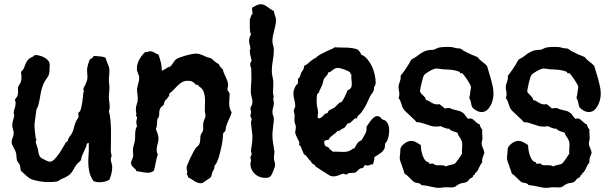

<svg xmlns="http://www.w3.org/2000/svg" viewBox="-20 -820 2934 924"><path d="M520 -15.1Q520 0.5 516.1 15.6Q512.2 30.8 506.8 44.9Q495.6 51.3 483.2 54.2Q470.7 57.1 458 57.1Q443.8 57.1 430.2 51.8Q415 29.8 409.9 7.3Q404.8 -15.1 404.8 -41Q404.8 -59.6 406.5 -78.9Q408.2 -98.1 407.2 -117.2V-131.8Q402.8 -132.3 400.6 -130.4Q398.4 -128.4 397.2 -125.5Q396 -122.6 395.5 -119.1Q395 -115.7 394 -112.8Q389.6 -102.5 384.5 -92Q379.4 -81.5 375 -70.8Q372.6 -65.4 371.8 -59.3Q371.1 -53.2 368.2 -47.9Q365.7 -43.9 360.8 -40Q356 -36.1 352.1 -32.2Q346.2 -25.9 341.6 -18.3Q336.9 -10.7 333 -2.9Q327.1 7.3 321.3 13.9Q315.4 20.5 308.6 25.1Q301.8 29.8 293.7 33.7Q285.6 37.6 274.9 42Q270.5 43.5 266.6 46.9Q262.7 50.3 258.8 51.8Q247.1 55.2 231.7 55.7Q216.3 56.2 204.1 56.2Q197.8 56.2 187.5 54.9Q177.2 53.7 166.3 51.8Q155.3 49.8 145.5 47.1Q135.7 44.4 129.9 42Q124 39.6 117.7 34.7Q111.3 29.8 105 24.2Q98.6 18.6 92.8 12.9Q86.9 7.3 81.1 2.9Q78.6 -3.9 78.1 -11.2Q77.6 -18.6 75.2 -25.9Q72.8 -32.2 68.6 -37.1Q64.5 -42 62 -47.9Q59.1 -58.6 59.1 -69.3Q59.1 -80.1 55.2 -89.8Q53.2 -95.7 50 -101.6Q46.9 -107.4 43.7 -113Q40.5 -118.7 38.3 -124.5Q36.1 -130.4 36.1 -136.2Q36.1 -147.5 41 -157.7Q45.9 -168 45.9 -179.2Q45.9 -189 42.5 -197.5Q39.1 -206.1 39.1 -215.8Q39.1 -229.5 43.2 -241.9Q47.4 -254.4 48.8 -268.1Q47.4 -269 46.6 -270.8Q45.9 -272.5 45.9 -273.9Q45.9 -286.1 50.5 -298.3Q55.2 -310.5 55.2 -323.2Q55.2 -332 51.8 -338.9Q53.7 -345.2 58.6 -350.1Q63.5 -355 64.9 -360.8Q67.9 -371.6 66.7 -382.1Q65.4 -392.6 67.9 -402.8Q70.3 -409.7 75 -415.5Q79.6 -421.4 81.1 -429.2Q84 -440.4 83.3 -451.7Q82.5 -462.9 81.1 -474.1Q91.8 -483.9 95.7 -493.9Q99.6 -503.9 103.3 -513.4Q106.9 -522.9 114.3 -531.7Q121.6 -540.5 139.2 -547.9Q142.1 -549.3 144 -552.2Q146 -555.2 149.9 -555.2Q159.7 -555.2 171.6 -552Q183.6 -548.8 194.3 -542.7Q205.1 -536.6 212.2 -527.8Q219.2 -519 219.2 -507.8Q219.2 -490.2 218.3 -479.5Q217.3 -468.8 215.3 -461.9Q213.4 -455.1 210.4 -450.7Q207.5 -446.3 204.1 -441.7Q200.7 -437 196.5 -430.4Q192.4 -423.8 188 -413.1Q178.7 -390.1 174.8 -364.7Q170.9 -339.4 165 -315.9Q163.6 -309.1 160.2 -303Q156.7 -296.9 154.8 -290L146 -222.2Q146 -206.5 147.7 -188.5Q149.4 -170.4 151.9 -154.8Q152.8 -151.9 153.8 -150.4Q154.8 -148.9 154.8 -145Q154.8 -143.6 153.3 -142.6Q151.9 -141.6 151.9 -139.2Q151.9 -136.7 153.1 -131.8Q154.3 -127 156.2 -121.6Q158.2 -116.2 159.7 -111.1Q161.1 -106 162.1 -103Q164.1 -93.3 165.3 -85.7Q166.5 -78.1 168.9 -72.3Q171.4 -66.4 177 -61.3Q182.6 -56.2 193.8 -51.8Q200.2 -48.8 206.8 -45.4Q213.4 -42 220.2 -42Q230.5 -42 241.2 -52.7Q252 -63.5 262 -77.6Q272 -91.8 280.3 -106.4Q288.6 -121.1 293.9 -128.9Q294.4 -132.3 296.9 -134.3Q299.3 -136.2 301.8 -137.9Q304.2 -139.6 305.9 -141.8Q307.6 -144 307.1 -147.9Q311.5 -158.7 318.6 -167.5Q325.7 -176.3 330.1 -187Q333.5 -195.8 335.4 -204.1Q337.4 -212.4 339.8 -220.2Q342.3 -228 345.7 -235.6Q349.1 -243.2 355 -251Q358.9 -256.3 357.9 -262Q356.9 -267.6 356.9 -272Q356.9 -275.9 358.9 -279.8L365.2 -284.2Q368.7 -292 371.3 -303.7Q374 -315.4 376 -328.1Q377.9 -340.8 378.9 -353Q379.9 -365.2 380.9 -374Q381.8 -377 383.3 -378.9Q384.8 -380.9 383.8 -383.8Q380.9 -385.3 380.9 -390.1Q380.9 -393.6 384 -399.4Q387.2 -405.3 390.9 -413.1Q394.5 -420.9 397.7 -429.9Q400.9 -439 400.9 -449.2Q400.9 -458 399.9 -467Q398.9 -476.1 398.9 -484.9Q398.9 -489.3 400.4 -496.3Q401.9 -503.4 404.1 -511Q406.2 -518.6 408.7 -525.4Q411.1 -532.2 413.1 -535.2Q420.4 -538.1 423.3 -540.5Q426.3 -543 427.7 -544.9Q429.2 -546.9 429.9 -548.3Q430.7 -549.8 433.1 -550.8Q445.8 -549.3 460.9 -548.6Q476.1 -547.9 487.8 -542Q492.7 -525.4 499.8 -509.8Q506.8 -494.1 506.8 -476.1Q506.8 -466.3 505.4 -456.1Q503.9 -445.8 503.9 -435.1Q503.9 -425.3 505.4 -416Q506.8 -406.7 506.8 -397Q506.8 -385.7 505.4 -375.2Q503.9 -364.7 503.9 -354Q503.9 -341.8 505.9 -329.8Q507.8 -317.9 507.8 -306.2Q507.8 -300.8 507.1 -295.2Q506.3 -289.6 503.9 -284.2Q509.8 -265.1 511.7 -241Q513.7 -216.8 514.2 -191.2Q514.6 -165.5 513.9 -140.6Q513.2 -115.7 513.2 -95.2Q513.2 -88.4 515.1 -81.3Q517.1 -74.2 517.1 -67.9Q515.6 -64.9 514.4 -61.5Q513.2 -58.1 513.2 -55.2Q513.2 -45.4 516.6 -35.4Q520 -25.4 520 -15.1Z M1094.7 -279.8Q1092.3 -269 1087.6 -258.8Q1083 -248.5 1078.4 -238.3Q1073.7 -228 1070.1 -217.5Q1066.4 -207 1065.9 -195.8Q1064.9 -189.5 1063 -187.7Q1061 -186 1058.6 -184.1Q1056.2 -182.1 1054.4 -178.2Q1052.7 -174.3 1052.7 -164.1Q1052.7 -157.7 1051.3 -146Q1049.8 -134.3 1046.9 -119.9Q1043.9 -105.5 1040.3 -90.1Q1036.6 -74.7 1032.2 -61.3Q1027.8 -47.9 1023.2 -38.1Q1018.6 -28.3 1013.7 -24.9Q1012.2 -21 1012 -16.8Q1011.7 -12.7 1010.7 -8.8Q1009.8 -4.9 1007.6 -2Q1005.4 1 1003.9 3.9Q999.5 16.6 998.3 22.2Q997.1 27.8 995.4 31Q993.7 34.2 988.8 37.6Q983.9 41 971.7 48.8Q967.3 52.7 960 57.4Q952.6 62 946.8 62Q938 62 930.2 58.8Q922.4 55.7 915 51Q907.7 46.4 900.1 41.5Q892.6 36.6 884.8 33.2V30.8Q884.8 26.9 881.8 22.5Q878.9 18.1 878.9 14.2L881.8 11.2Q880.9 4.9 879.4 -1Q877.9 -6.8 877.9 -13.2Q877.9 -17.6 883.3 -31Q888.7 -44.4 896 -59.6Q903.3 -74.7 910.4 -88.1Q917.5 -101.6 920.9 -106Q925.3 -111.8 931.2 -116.5Q937 -121.1 939.9 -127.9Q943.8 -137.7 943.6 -148.9Q943.4 -160.2 945.8 -169.9Q947.3 -175.3 950.7 -179.4Q954.1 -183.6 956.1 -189Q959 -199.7 957.8 -210.4Q956.5 -221.2 959 -231Q960.4 -238.8 964.6 -247.1Q968.8 -255.4 968.8 -263.2Q968.8 -270 967.3 -276.1Q965.8 -282.2 965.8 -289.1Q965.8 -301.3 966.3 -312.5Q966.8 -323.7 966.8 -335Q966.8 -356.9 961.2 -375.2Q955.6 -393.6 937 -404.8L932.6 -412.1Q931.2 -413.1 929.7 -412.1Q928.2 -411.1 925.8 -411.1Q922.9 -411.1 920.7 -414.3Q918.5 -417.5 914.3 -421.1Q910.2 -424.8 903.1 -428Q896 -431.2 883.8 -431.2Q867.7 -431.2 856.2 -424.6Q844.7 -418 835 -408.4Q825.2 -398.9 815.9 -388.4Q806.6 -377.9 794.9 -370.1Q795.4 -362.8 793 -357.9Q790.5 -353 786.9 -348.9Q783.2 -344.7 779.1 -340.6Q774.9 -336.4 772 -331.1Q770.5 -328.1 770.5 -324.5Q770.5 -320.8 769 -317.9Q765.1 -312 759 -307.9Q752.9 -303.7 750 -295.9Q746.6 -288.6 746.6 -280Q746.6 -271.5 745.6 -264.2Q745.6 -260.3 744.4 -257.8Q743.2 -255.4 741.7 -253.2Q740.2 -251 738.8 -249Q737.3 -247.1 736.8 -244.1Q735.4 -232.9 735.4 -221.7Q735.4 -210.4 730 -199.2Q733.9 -188 738.3 -177Q742.7 -166 742.7 -153.8Q742.7 -139.6 738.3 -126Q733.9 -112.3 733.9 -98.1Q733.9 -85.9 739.7 -77.1Q732.9 -58.1 729.5 -38.3Q726.1 -18.6 720.7 1Q714.8 6.3 707 8.8Q699.2 11.2 691.9 11.2Q677.7 11.2 664.1 8.1Q650.4 4.9 636.7 3.9Q635.3 -2 631.1 -6.1Q627 -10.3 622.3 -14.2Q617.7 -18.1 614.3 -23.2Q610.8 -28.3 610.8 -36.1Q610.8 -43 615 -51.3Q619.1 -59.6 620.6 -66.9Q621.6 -73.7 620.6 -81.1Q619.6 -88.4 619.6 -96.2Q619.6 -109.4 624.3 -123Q628.9 -136.7 629.9 -150.9Q630.4 -158.2 630.4 -166.3Q630.4 -174.3 630.9 -182.4Q631.3 -190.4 633.1 -198.2Q634.8 -206.1 639.6 -211.9Q638.2 -217.3 637 -222.9Q635.7 -228.5 635.7 -233.9Q635.7 -239.3 637.7 -243.9Q639.6 -248.5 639.6 -252.9Q639.6 -257.3 636.7 -260Q633.8 -262.7 633.8 -267.1L636.7 -270Q635.7 -275.9 634.8 -281.5Q633.8 -287.1 633.8 -293Q633.8 -306.6 638.4 -319.1Q643.1 -331.5 643.1 -345.2Q643.1 -356.4 641.4 -366.9Q639.6 -377.4 639.6 -388.2Q639.6 -395.5 641.4 -402.6Q643.1 -409.7 644.8 -416.5Q646.5 -423.3 648.2 -430.4Q649.9 -437.5 649.9 -444.8Q649.9 -450.7 648.2 -456.1Q646.5 -461.4 644.3 -466.8Q642.1 -472.2 640.4 -477.5Q638.7 -482.9 638.7 -488.8Q638.7 -512.2 650.4 -533.2Q662.1 -554.2 678.7 -569.8Q679.7 -569.8 680.7 -569.3Q681.6 -568.8 682.6 -568.8Q688 -568.8 692.1 -571Q696.3 -573.2 700.7 -573.2Q713.4 -573.2 722.9 -567.1Q732.4 -561 742.7 -557.1Q749.5 -538.6 754.2 -519.5Q758.8 -500.5 758.8 -480Q764.2 -481.4 768.8 -484.1Q773.4 -486.8 778.1 -489.7Q782.7 -492.7 787.4 -495.4Q792 -498 797.9 -499Q802.7 -502.4 806.2 -507.1Q809.6 -511.7 812.7 -516.6Q815.9 -521.5 819.1 -526.1Q822.3 -530.8 826.7 -534.2Q832.5 -538.6 845.5 -543.5Q858.4 -548.3 872.8 -552.5Q887.2 -556.6 900.9 -559.3Q914.6 -562 921.9 -562Q930.7 -562 937.7 -560.3Q944.8 -558.6 951.4 -555.9Q958 -553.2 964.6 -550Q971.2 -546.9 979 -543.9Q981.9 -543 984.9 -542.7Q987.8 -542.5 991.7 -541Q997.6 -538.6 1002.2 -534.4Q1006.8 -530.3 1011.7 -525.9Q1016.6 -521.5 1021.7 -517.8Q1026.9 -514.2 1032.7 -512.2Q1035.6 -503.9 1040.8 -497.6Q1045.9 -491.2 1052.7 -485.8Q1054.2 -475.6 1058.3 -466.6Q1062.5 -457.5 1066.7 -448.5Q1070.8 -439.5 1074.2 -430.4Q1077.6 -421.4 1077.6 -411.1Q1077.6 -404.8 1076.2 -400.1Q1074.7 -395.5 1074.7 -390.1Q1074.7 -385.7 1076.4 -383.3Q1078.1 -380.9 1079.8 -378.7Q1081.5 -376.5 1083.3 -373.8Q1085 -371.1 1085 -367.2Q1085 -356 1084 -345.2Q1083 -334.5 1083 -323.2Q1083 -312 1085.4 -300.8Q1087.9 -289.6 1094.7 -279.8Z M1308.1 -724.1Q1308.1 -710.9 1305.4 -698.2Q1302.7 -685.5 1299.6 -673.1Q1296.4 -660.6 1293.7 -648.2Q1291 -635.7 1291 -623Q1291 -611.8 1294.4 -601.6Q1297.9 -591.3 1297.9 -580.1Q1297.9 -554.2 1293 -529.1Q1288.1 -503.9 1288.1 -478Q1288.1 -465.8 1290.8 -454.6Q1293.5 -443.4 1294.9 -432.1Q1295.9 -418 1294.9 -404.1Q1293.9 -390.1 1293.9 -376Q1293.9 -373.5 1294.4 -369.6Q1294.9 -365.7 1295.7 -361.6Q1296.4 -357.4 1297.1 -354.5Q1297.9 -351.6 1297.9 -351.1L1294.9 -348.1Q1294.9 -341.8 1296.4 -335.9Q1297.9 -330.1 1297.9 -324.2Q1297.9 -313 1294.4 -302Q1291 -291 1291 -279.8Q1291 -271.5 1294.4 -263.9Q1297.9 -256.3 1297.9 -248Q1297.9 -242.2 1296.9 -231.9Q1295.9 -221.7 1294.4 -210.4Q1293 -199.2 1292 -189Q1291 -178.7 1291 -172.9Q1291 -158.2 1292 -147.7Q1293 -137.2 1294.4 -129.4Q1295.9 -121.6 1296.9 -116.5Q1297.9 -111.3 1297.9 -106.9Q1297.9 -102.5 1299.3 -98.6Q1300.8 -94.7 1300.8 -90.8Q1300.8 -83.5 1299.3 -75.4Q1297.9 -67.4 1297.9 -60.1Q1297.9 -51.8 1300.8 -43.9Q1303.7 -36.1 1303.7 -27.8Q1303.7 -19.5 1300.8 -12Q1297.9 -4.4 1294.9 2.9Q1291.5 10.3 1289.1 16.4Q1286.6 22.5 1283 26.9Q1279.3 31.2 1273.4 33.7Q1267.6 36.1 1257.8 36.1Q1242.2 36.1 1229 31Q1215.8 25.9 1206.1 16.8Q1196.3 7.8 1190.7 -4.9Q1185.1 -17.6 1185.1 -33.2Q1185.1 -37.1 1186.5 -40Q1188 -43 1188 -46.9Q1188 -50.8 1186.5 -54.4Q1185.1 -58.1 1185.1 -62Q1185.1 -66.4 1188 -69.8Q1190.9 -73.2 1190.9 -78.1Q1190.9 -82 1189.5 -85.4Q1188 -88.9 1188 -91.8Q1188 -99.1 1189 -105.5Q1189.9 -111.8 1191.4 -119.6Q1192.9 -127.4 1193.8 -137.7Q1194.8 -147.9 1194.8 -163.1Q1194.8 -168 1193.8 -177.2Q1192.9 -186.5 1191.4 -196.8Q1189.9 -207 1189 -216.6Q1188 -226.1 1188 -231Q1188 -234.9 1189.5 -238.8Q1190.9 -242.7 1190.9 -247.1Q1190.9 -251.5 1188 -254.4Q1185.1 -257.3 1185.1 -261.2Q1185.1 -266.6 1186.5 -271Q1188 -275.4 1188 -279.8Q1188 -285.2 1186.5 -289.8Q1185.1 -294.4 1185.1 -298.8Q1185.1 -302.7 1189.9 -310.5Q1194.8 -318.4 1194.8 -329.1Q1194.8 -341.8 1190.9 -354Q1187 -366.2 1187 -379.9Q1187 -395.5 1188.5 -411.9Q1189.9 -428.2 1189.9 -443.8Q1189.9 -455.1 1189.5 -466.6Q1189 -478 1189 -490.2Q1189 -494.6 1186.3 -498Q1183.6 -501.5 1185.1 -505.9Q1184.1 -507.8 1184.1 -512.2Q1184.1 -516.6 1186.8 -520.5Q1189.5 -524.4 1190.9 -528.8Q1188.5 -538.6 1185.3 -552Q1182.1 -565.4 1182.1 -576.2Q1182.1 -578.6 1183.6 -580.8Q1185.1 -583 1185.1 -586.9Q1185.1 -593.8 1181.9 -603.8Q1178.7 -613.8 1178.7 -623Q1178.7 -639.2 1188 -654.8Q1184.1 -662.6 1183.1 -671.9Q1182.1 -681.2 1182.1 -691.2Q1182.1 -701.2 1182.4 -710.7Q1182.6 -720.2 1182.1 -729Q1185.1 -730.5 1185.8 -733.9Q1186.5 -737.3 1187.3 -741Q1188 -744.6 1189.5 -747.6Q1190.9 -750.5 1194.8 -751Q1195.8 -757.8 1194.3 -763.9Q1192.9 -770 1192.9 -775.9Q1192.9 -778.3 1193.4 -780Q1193.8 -781.7 1194.8 -784.2Q1203.1 -788.6 1214.1 -794.2Q1225.1 -799.8 1234.9 -799.8Q1243.7 -799.8 1251.7 -795.9Q1259.8 -792 1267.6 -786.4Q1275.4 -780.8 1283 -775.4Q1290.5 -770 1297.9 -767.1Q1298.3 -761.2 1299.8 -756.1Q1301.3 -751 1303.2 -745.8Q1305.2 -740.7 1306.6 -735.4Q1308.1 -730 1308.1 -724.1Z M1833 -128.9V-125Q1833.5 -111.3 1828.9 -102.5Q1824.2 -93.8 1816.9 -87.4Q1809.6 -81.1 1800.3 -75.7Q1791 -70.3 1781.7 -64V-60.1Q1781.7 -51.8 1779.1 -44.2Q1776.4 -36.6 1774.9 -28.8H1772.9Q1765.6 -29.8 1760 -26.4Q1754.4 -22.9 1749 -22.9Q1744.6 -22.9 1739.7 -25.9Q1734.9 -24.9 1733.4 -22.5Q1731.9 -20 1730.5 -17.1Q1729 -14.2 1726.1 -12Q1723.1 -9.8 1715.8 -9.8Q1713.4 -9.8 1710.2 -7.1Q1707 -4.4 1703.4 -1Q1699.7 2.4 1696.3 5.6Q1692.9 8.8 1690.9 9.8Q1688.5 11.2 1684.6 11.5Q1680.7 11.7 1676 12Q1671.4 12.2 1667 12.5Q1662.6 12.7 1659.2 13.2Q1655.3 14.2 1652.1 17.1Q1648.9 20 1646 20Q1642.1 20 1638.9 18.1Q1635.7 16.1 1631.8 16.1Q1628.4 16.1 1623.5 18.1Q1618.7 20 1612.8 22.5Q1606.9 24.9 1600.1 26.9Q1593.3 28.8 1585.9 28.8Q1576.2 28.8 1568.8 25.9Q1568.4 25.9 1563.2 22.7Q1558.1 19.5 1550.5 14.6Q1543 9.8 1534.2 4.2Q1525.4 -1.5 1517.6 -6.6Q1509.8 -11.7 1504.4 -15.1Q1499 -18.6 1498 -19L1495.1 -25.9Q1488.3 -28.8 1483.2 -33.2Q1478 -37.6 1475.1 -44.9Q1470.2 -47.9 1466.8 -52.5Q1463.4 -57.1 1460 -62Q1456.5 -66.9 1452.6 -71Q1448.7 -75.2 1442.9 -77.1Q1438.5 -86.9 1434.6 -96.7Q1430.7 -106.4 1426.8 -116.2L1419.9 -122.1Q1418.9 -125 1419.9 -127.7Q1420.9 -130.4 1420.9 -132.8Q1420.9 -134.8 1417.7 -141.1Q1414.6 -147.5 1410.9 -155Q1407.2 -162.6 1404.1 -169.9Q1400.9 -177.2 1400.9 -181.2Q1400.9 -188.5 1402.3 -195.3Q1403.8 -202.1 1403.8 -209Q1403.8 -214.8 1401.4 -220.5Q1398.9 -226.1 1397.9 -231.9Q1396.5 -239.7 1397.2 -248Q1397.9 -256.3 1397.9 -264.2Q1397.9 -270 1396 -275.9Q1394 -281.7 1394 -288.1Q1394 -293.9 1397.5 -298.8Q1400.9 -303.7 1400.9 -309.1Q1400.9 -324.7 1396.5 -340.1Q1392.1 -355.5 1392.1 -371.1Q1392.1 -383.3 1398.4 -397.5Q1404.8 -411.6 1414.1 -418.9V-441.9Q1418.5 -442.9 1420.7 -446.3Q1422.9 -449.7 1424.3 -454.1Q1425.8 -458.5 1427 -463.1Q1428.2 -467.8 1430.2 -471.2Q1432.6 -475.6 1435.1 -478.8Q1437.5 -481.9 1439.5 -485.1Q1441.4 -488.3 1442.4 -492.4Q1443.4 -496.6 1442.9 -502.9Q1451.2 -505.9 1458 -511.2Q1464.8 -516.6 1471.4 -522.5Q1478 -528.3 1485.1 -533.7Q1492.2 -539.1 1501 -542Q1507.3 -550.3 1522 -558.3Q1536.6 -566.4 1551.8 -573.2Q1566.9 -580.1 1578.6 -585.2Q1590.3 -590.3 1590.8 -592.8Q1604.5 -591.3 1619.1 -591.3Q1633.8 -591.3 1648.4 -590.8Q1663.1 -590.3 1677.2 -588.1Q1691.4 -585.9 1704.1 -580.1Q1705.6 -577.1 1707.8 -574.7Q1710 -572.3 1711.9 -570.1Q1713.9 -567.9 1715.3 -564.9Q1716.8 -562 1716.8 -558.1Q1734.4 -551.3 1747.8 -535.4Q1761.2 -519.5 1770.3 -499.8Q1779.3 -480 1783.7 -458.7Q1788.1 -437.5 1788.1 -419.9Q1788.1 -414.6 1785.9 -411.1Q1783.7 -407.7 1781.7 -402.8Q1779.3 -398.4 1779.8 -393.1Q1780.3 -387.7 1777.8 -383.8Q1775.4 -376.5 1770.5 -370.6Q1765.6 -364.7 1761.7 -357.9Q1752.9 -337.4 1743.2 -317.9Q1733.4 -298.3 1719.7 -279.8Q1714.4 -272.9 1707 -266.6Q1699.7 -260.3 1697.8 -251Q1689 -251 1684.1 -246.8Q1679.2 -242.7 1675.3 -238Q1671.4 -233.4 1666.5 -229.5Q1661.6 -225.6 1652.8 -226.1Q1648.9 -219.2 1644.8 -214.1Q1640.6 -209 1635.7 -203.1Q1630.9 -203.1 1627.7 -200.9Q1624.5 -198.7 1621.1 -196Q1617.7 -193.4 1613.8 -191.4Q1609.9 -189.5 1604 -189.9Q1599.6 -183.6 1593.8 -179Q1587.9 -174.3 1581.8 -169.9Q1575.7 -165.5 1570.3 -160.4Q1564.9 -155.3 1562 -147.9Q1556.6 -146.5 1549.6 -145.3Q1542.5 -144 1540 -138.2Q1540 -128.9 1543.9 -120.8Q1547.9 -112.8 1559.1 -112.8Q1563 -105.5 1569.3 -100.3Q1575.7 -95.2 1582 -89.8Q1594.2 -90.8 1606.4 -89.8Q1618.7 -88.9 1630.9 -88.9Q1645.5 -88.9 1653.8 -91.3Q1662.1 -93.8 1667.2 -96.9Q1672.4 -100.1 1676 -102.8Q1679.7 -105.5 1685.1 -106Q1691.9 -118.2 1699.2 -129.4Q1706.5 -140.6 1719.7 -145Q1723.6 -152.3 1728.5 -159.9Q1733.4 -167.5 1737.5 -175.5Q1741.7 -183.6 1743.4 -191.9Q1745.1 -200.2 1743.2 -209Q1747.6 -214.8 1753.2 -223.9Q1758.8 -232.9 1765.6 -241.2Q1772.5 -249.5 1780 -255.4Q1787.6 -261.2 1795.9 -261.2Q1803.7 -261.2 1809.6 -256.1Q1815.4 -251 1819.8 -245.1Q1829.6 -243.7 1836.2 -238Q1842.8 -232.4 1846.4 -224.9Q1850.1 -217.3 1851.6 -208.3Q1853 -199.2 1853 -190.9Q1853 -175.8 1848.4 -157.7Q1843.8 -139.6 1833 -128.9ZM1671.9 -460.9Q1669.4 -460.4 1668.7 -461.7Q1668 -462.9 1667.5 -464.6Q1667 -466.3 1666.5 -468Q1666 -469.7 1665 -471.2Q1662.6 -474.1 1655 -478Q1647.5 -481.9 1638.4 -485.1Q1629.4 -488.3 1620.4 -490.7Q1611.3 -493.2 1606.9 -493.2Q1597.2 -493.2 1591.1 -489.7Q1585 -486.3 1580.1 -482.4Q1575.2 -478.5 1570.6 -475.1Q1565.9 -471.7 1559.1 -471.2Q1559.1 -466.8 1556.9 -462.9Q1554.7 -459 1551.5 -455.6Q1548.3 -452.1 1545.2 -448.7Q1542 -445.3 1540 -441.9Q1536.1 -434.6 1534.7 -426Q1533.2 -417.5 1529.8 -409.2Q1525.9 -399.9 1521.5 -391.8Q1517.1 -383.8 1514.2 -374L1506.8 -367.2Q1504.4 -357.9 1504.2 -347.9Q1503.9 -337.9 1503.9 -328.1Q1503.9 -315.4 1506.8 -304Q1509.8 -292.5 1510.7 -279.8Q1510.7 -275.4 1509.8 -270.3Q1508.8 -265.1 1508.8 -259.8Q1508.8 -257.3 1509 -255.4Q1509.3 -253.4 1510.7 -251H1513.2Q1518.6 -250.5 1522.5 -252.4Q1526.4 -254.4 1529.8 -257.3Q1533.2 -260.3 1536.1 -263.9Q1539.1 -267.6 1543 -271Q1545.9 -273.4 1549.3 -273.9Q1552.7 -274.4 1556.2 -276.9Q1558.6 -279.3 1559.1 -282Q1559.6 -284.7 1562 -287.1Q1566.4 -291 1573 -293.9Q1579.6 -296.9 1585 -299.8Q1590.8 -302.7 1595 -307.1Q1599.1 -311.5 1603.3 -315.9Q1607.4 -320.3 1612.3 -324Q1617.2 -327.6 1624 -329.1Q1627 -332.5 1631.3 -340.1Q1635.7 -347.7 1640.1 -356.4Q1644.5 -365.2 1648.2 -373.8Q1651.9 -382.3 1652.8 -387.2H1654.8Q1659.7 -387.2 1662.4 -390.4Q1665 -393.6 1668.9 -396Q1671.4 -401.4 1672.1 -407Q1672.9 -412.6 1672.9 -418Q1672.9 -429.2 1671.1 -439.5Q1669.4 -449.7 1671.9 -460.9Z M2355 -368.2Q2355 -356 2351.6 -340.8Q2348.1 -325.7 2341.1 -312.3Q2334 -298.8 2323.2 -289.8Q2312.5 -280.8 2297.9 -280.8Q2285.2 -280.8 2273.4 -287.4Q2261.7 -293.9 2252.9 -303.2Q2248 -313.5 2247.1 -324.5Q2246.1 -335.4 2239.7 -345.2Q2238.8 -346.2 2238.8 -350.1Q2238.8 -355.5 2240.7 -360.4Q2242.7 -365.2 2242.7 -372.1Q2242.7 -379.4 2244.6 -386.5Q2246.6 -393.6 2246.6 -401.9Q2246.6 -405.8 2241 -416Q2235.4 -426.3 2228 -437.3Q2220.7 -448.2 2213.6 -457.3Q2206.5 -466.3 2203.6 -467.8Q2202.1 -468.8 2200.2 -467.8Q2198.2 -466.8 2195.8 -466.8L2194.8 -467.8L2191.9 -474.1Q2179.7 -479 2169.7 -481.2Q2159.7 -483.4 2149.9 -484.4Q2140.1 -485.4 2129.9 -485.6Q2119.6 -485.8 2107.9 -486.8Q2101.1 -487.8 2094.2 -489Q2087.4 -490.2 2079.6 -490.2Q2074.7 -490.2 2065.9 -486.8Q2057.1 -483.4 2048.1 -478.3Q2039.1 -473.1 2031.2 -467.8Q2023.4 -462.4 2021 -458Q2018.1 -454.6 2014.9 -443.8Q2011.7 -433.1 2008.8 -420.7Q2005.9 -408.2 2003.7 -396.5Q2001.5 -384.8 2001 -379.9Q2003.4 -374 2007.8 -369.4Q2012.2 -364.7 2016.8 -360.4Q2021.5 -356 2025.1 -351.1Q2028.8 -346.2 2029.8 -338.9Q2039.6 -336.4 2046.1 -332.3Q2052.7 -328.1 2059.3 -324.5Q2065.9 -320.8 2074 -318.6Q2082 -316.4 2094.7 -318.8Q2101.1 -313.5 2108.2 -308.6Q2115.2 -303.7 2120.6 -296.9Q2123 -299.3 2126.5 -299.6Q2129.9 -299.8 2133.8 -299.8H2146Q2152.3 -295.9 2159.9 -293.7Q2167.5 -291.5 2175 -289.8Q2182.6 -288.1 2189.9 -286.1Q2197.3 -284.2 2203.6 -279.8Q2213.4 -274.4 2219.2 -264.9Q2225.1 -255.4 2232.9 -248Q2235.8 -249 2238 -249.5Q2240.2 -250 2242.7 -250Q2250 -250 2255.4 -246.1Q2260.7 -242.2 2265.6 -237.5Q2270.5 -232.9 2275.6 -228.3Q2280.8 -223.6 2287.6 -222.2Q2289.6 -215.3 2292.5 -208.5Q2295.4 -201.7 2300.8 -196.8Q2299.8 -186.5 2300.8 -176Q2301.8 -165.5 2301.8 -155.8Q2301.8 -148.4 2299.8 -141.8Q2297.9 -135.3 2297.9 -128.9Q2297.9 -123.5 2299.8 -118.2Q2301.8 -112.8 2304.2 -106.9Q2306.6 -101.1 2308.6 -95.5Q2310.5 -89.8 2311 -84Q2309.1 -77.1 2306.9 -72.3Q2304.7 -67.4 2303 -62.5Q2301.3 -57.6 2300.5 -52.2Q2299.8 -46.9 2300.8 -39.1Q2291.5 -27.8 2286.1 -14.6Q2280.8 -1.5 2272 9.8L2265.6 13.2V19L2258.8 22.9Q2256.3 28.8 2255.4 30.8Q2254.4 32.7 2253.2 33.4Q2252 34.2 2249.5 35.2Q2247.1 36.1 2242.7 39.1Q2238.3 42 2235.4 46.9Q2232.4 51.8 2227.1 55.2Q2219.2 59.6 2209.7 60.3Q2200.2 61 2191.9 64.9Q2184.1 67.9 2177.2 73.7Q2170.4 79.6 2162.6 81.1Q2153.8 82.5 2143.8 81.8Q2133.8 81.1 2125 81.1Q2116.7 81.1 2108.9 82.5Q2101.1 84 2092.8 84Q2082.5 84 2071.8 82Q2061 80.1 2050.5 77.6Q2040 75.2 2029.3 73.2Q2018.6 71.3 2007.8 70.8Q2004.4 65.9 2000 63.7Q1995.6 61.5 1990.7 60.8Q1985.8 60.1 1981 59.1Q1976.1 58.1 1971.7 55.2Q1965.8 50.8 1960.7 45.4Q1955.6 40 1950.2 34.7Q1944.8 29.3 1939.2 24.4Q1933.6 19.5 1926.8 16.1Q1926.3 11.7 1922.6 1.2Q1918.9 -9.3 1914.8 -20.5Q1910.6 -31.7 1907.2 -42.2Q1903.8 -52.7 1903.8 -57.1Q1903.8 -67.4 1905.3 -78.1Q1906.7 -88.9 1906.7 -100.1Q1906.7 -107.4 1912.1 -115Q1917.5 -122.6 1925.3 -128.7Q1933.1 -134.8 1941.9 -138.4Q1950.7 -142.1 1957 -142.1Q1970.2 -142.1 1982.2 -135.7Q1994.1 -129.4 2004.9 -122.1Q2005.4 -113.8 2006.8 -102.1Q2008.3 -90.3 2011.7 -78.6Q2015.1 -66.9 2020.5 -56.9Q2025.9 -46.9 2033.7 -42Q2036.1 -40.5 2038.3 -40.5Q2040.5 -40.5 2043 -39.1L2045.9 -32.2Q2048.8 -31.2 2053.7 -32.2Q2058.6 -33.2 2061 -33.2Q2064.5 -33.2 2066.2 -32.2Q2067.9 -31.2 2069.1 -30Q2070.3 -28.8 2071.3 -27.6Q2072.3 -26.4 2074.7 -25.9Q2081.1 -24.4 2087.9 -24.7Q2094.7 -24.9 2100.6 -24.9Q2107.4 -24.9 2114 -23.9Q2120.6 -22.9 2127 -19Q2130.9 -22 2137.5 -23.7Q2144 -25.4 2150.9 -26.9Q2157.7 -28.3 2163.6 -30.3Q2169.4 -32.2 2171.9 -35.2Q2180.2 -45.4 2188.5 -57.6Q2196.8 -69.8 2203.6 -81.1Q2202.6 -91.8 2203.6 -102.3Q2204.6 -112.8 2204.6 -124Q2204.6 -135.3 2201.7 -142.3Q2198.7 -149.4 2195.1 -155.3Q2191.4 -161.1 2187.5 -167Q2183.6 -172.9 2181.6 -181.2Q2177.2 -183.1 2171.9 -184.6Q2166.5 -186 2160.9 -188Q2155.3 -189.9 2150.4 -192.6Q2145.5 -195.3 2142.6 -200.2Q2130.9 -200.2 2121.1 -203.9Q2111.3 -207.5 2100.6 -212.9Q2094.7 -211.4 2089.4 -211.2Q2084 -210.9 2077.6 -210.9Q2064.5 -210.9 2052.5 -214.6Q2040.5 -218.3 2029.3 -222.2Q2018.1 -226.1 2007.1 -229.2Q1996.1 -232.4 1984.9 -231.9Q1979.5 -238.8 1969.7 -248Q1960 -257.3 1950 -266.6Q1939.9 -275.9 1931.6 -283.9Q1923.3 -292 1920.9 -296.9Q1917 -302.7 1914.8 -309.8Q1912.6 -316.9 1910.4 -323.7Q1908.2 -330.6 1905.5 -336.9Q1902.8 -343.3 1897.9 -348.1Q1901.9 -356 1901.9 -366.2Q1901.9 -375 1899.9 -383.5Q1897.9 -392.1 1897.9 -400.9Q1897.9 -408.2 1899.9 -414.3Q1901.9 -420.4 1904.1 -426.8Q1906.2 -433.1 1907.7 -439.9Q1909.2 -446.8 1907.7 -455.1Q1936 -490.2 1959 -532.2Q1965.8 -537.6 1973.9 -541.5Q1981.9 -545.4 1987.8 -550.8Q2004.9 -564.9 2021.5 -572.5Q2038.1 -580.1 2061 -580.1Q2068.4 -580.1 2074.7 -583.7Q2081.1 -587.4 2087.9 -589.8Q2092.8 -591.3 2099.9 -592.3Q2106.9 -593.3 2114.7 -593.8Q2122.6 -594.2 2129.6 -594.2Q2136.7 -594.2 2141.6 -594.2Q2155.8 -594.2 2167 -590.6Q2178.2 -586.9 2190.9 -586.9Q2196.8 -586.9 2202.6 -582Q2208.5 -577.1 2213.9 -574.2Q2229.5 -565.9 2245.8 -558.6Q2262.2 -551.3 2278.8 -544.9Q2283.2 -538.1 2288.8 -533Q2294.4 -527.8 2300.5 -523.2Q2306.6 -518.6 2312.5 -513.7Q2318.4 -508.8 2323.7 -502.9Q2328.1 -486.8 2333.5 -470Q2338.9 -453.1 2343.5 -436.3Q2348.1 -419.4 2351.6 -402.1Q2355 -384.8 2355 -368.2Z M2871.1 -368.2Q2871.1 -356 2867.7 -340.8Q2864.3 -325.7 2857.2 -312.3Q2850.1 -298.8 2839.4 -289.8Q2828.6 -280.8 2814 -280.8Q2801.3 -280.8 2789.6 -287.4Q2777.8 -293.9 2769 -303.2Q2764.2 -313.5 2763.2 -324.5Q2762.2 -335.4 2755.9 -345.2Q2754.9 -346.2 2754.9 -350.1Q2754.9 -355.5 2756.8 -360.4Q2758.8 -365.2 2758.8 -372.1Q2758.8 -379.4 2760.7 -386.5Q2762.7 -393.6 2762.7 -401.9Q2762.7 -405.8 2757.1 -416Q2751.5 -426.3 2744.1 -437.3Q2736.8 -448.2 2729.7 -457.3Q2722.7 -466.3 2719.7 -467.8Q2718.3 -468.8 2716.3 -467.8Q2714.4 -466.8 2711.9 -466.8L2710.9 -467.8L2708 -474.1Q2695.8 -479 2685.8 -481.2Q2675.8 -483.4 2666 -484.4Q2656.2 -485.4 2646 -485.6Q2635.7 -485.8 2624 -486.8Q2617.2 -487.8 2610.4 -489Q2603.5 -490.2 2595.7 -490.2Q2590.8 -490.2 2582 -486.8Q2573.2 -483.4 2564.2 -478.3Q2555.2 -473.1 2547.4 -467.8Q2539.6 -462.4 2537.1 -458Q2534.2 -454.6 2531 -443.8Q2527.8 -433.1 2524.9 -420.7Q2522 -408.2 2519.8 -396.5Q2517.6 -384.8 2517.1 -379.9Q2519.5 -374 2523.9 -369.4Q2528.3 -364.7 2533 -360.4Q2537.6 -356 2541.3 -351.1Q2544.9 -346.2 2545.9 -338.9Q2555.7 -336.4 2562.3 -332.3Q2568.8 -328.1 2575.4 -324.5Q2582 -320.8 2590.1 -318.6Q2598.1 -316.4 2610.8 -318.8Q2617.2 -313.5 2624.3 -308.6Q2631.3 -303.7 2636.7 -296.9Q2639.2 -299.3 2642.6 -299.6Q2646 -299.8 2649.9 -299.8H2662.1Q2668.5 -295.9 2676 -293.7Q2683.6 -291.5 2691.2 -289.8Q2698.7 -288.1 2706.1 -286.1Q2713.4 -284.2 2719.7 -279.8Q2729.5 -274.4 2735.4 -264.9Q2741.2 -255.4 2749 -248Q2752 -249 2754.2 -249.5Q2756.3 -250 2758.8 -250Q2766.1 -250 2771.5 -246.1Q2776.9 -242.2 2781.7 -237.5Q2786.6 -232.9 2791.7 -228.3Q2796.9 -223.6 2803.7 -222.2Q2805.7 -215.3 2808.6 -208.5Q2811.5 -201.7 2816.9 -196.8Q2815.9 -186.5 2816.9 -176Q2817.9 -165.5 2817.9 -155.8Q2817.9 -148.4 2815.9 -141.8Q2814 -135.3 2814 -128.9Q2814 -123.5 2815.9 -118.2Q2817.9 -112.8 2820.3 -106.9Q2822.8 -101.1 2824.7 -95.5Q2826.7 -89.8 2827.1 -84Q2825.2 -77.1 2823 -72.3Q2820.8 -67.4 2819.1 -62.5Q2817.4 -57.6 2816.7 -52.2Q2815.9 -46.9 2816.9 -39.1Q2807.6 -27.8 2802.2 -14.6Q2796.9 -1.5 2788.1 9.8L2781.7 13.2V19L2774.9 22.9Q2772.5 28.8 2771.5 30.8Q2770.5 32.7 2769.3 33.4Q2768.1 34.2 2765.6 35.2Q2763.2 36.1 2758.8 39.1Q2754.4 42 2751.5 46.9Q2748.5 51.8 2743.2 55.2Q2735.4 59.6 2725.8 60.3Q2716.3 61 2708 64.9Q2700.2 67.9 2693.4 73.7Q2686.5 79.6 2678.7 81.1Q2669.9 82.5 2659.9 81.8Q2649.9 81.1 2641.1 81.1Q2632.8 81.1 2625 82.5Q2617.2 84 2608.9 84Q2598.6 84 2587.9 82Q2577.1 80.1 2566.7 77.6Q2556.2 75.2 2545.4 73.2Q2534.7 71.3 2523.9 70.8Q2520.5 65.9 2516.1 63.7Q2511.7 61.5 2506.8 60.8Q2502 60.1 2497.1 59.1Q2492.2 58.1 2487.8 55.2Q2481.9 50.8 2476.8 45.4Q2471.7 40 2466.3 34.7Q2460.9 29.3 2455.3 24.4Q2449.7 19.5 2442.9 16.1Q2442.4 11.7 2438.7 1.2Q2435.1 -9.3 2430.9 -20.5Q2426.8 -31.7 2423.3 -42.2Q2419.9 -52.7 2419.9 -57.1Q2419.9 -67.4 2421.4 -78.1Q2422.9 -88.9 2422.9 -100.1Q2422.9 -107.4 2428.2 -115Q2433.6 -122.6 2441.4 -128.7Q2449.2 -134.8 2458 -138.4Q2466.8 -142.1 2473.1 -142.1Q2486.3 -142.1 2498.3 -135.7Q2510.3 -129.4 2521 -122.1Q2521.5 -113.8 2522.9 -102.1Q2524.4 -90.3 2527.8 -78.6Q2531.2 -66.9 2536.6 -56.9Q2542 -46.9 2549.8 -42Q2552.2 -40.5 2554.4 -40.5Q2556.6 -40.5 2559.1 -39.1L2562 -32.2Q2564.9 -31.2 2569.8 -32.2Q2574.7 -33.2 2577.1 -33.2Q2580.6 -33.2 2582.3 -32.2Q2584 -31.2 2585.2 -30Q2586.4 -28.8 2587.4 -27.6Q2588.4 -26.4 2590.8 -25.9Q2597.2 -24.4 2604 -24.7Q2610.8 -24.9 2616.7 -24.9Q2623.5 -24.9 2630.1 -23.9Q2636.7 -22.9 2643.1 -19Q2647 -22 2653.6 -23.7Q2660.2 -25.4 2667 -26.9Q2673.8 -28.3 2679.7 -30.3Q2685.5 -32.2 2688 -35.2Q2696.3 -45.4 2704.6 -57.6Q2712.9 -69.8 2719.7 -81.1Q2718.8 -91.8 2719.7 -102.3Q2720.7 -112.8 2720.7 -124Q2720.7 -135.3 2717.8 -142.3Q2714.8 -149.4 2711.2 -155.3Q2707.5 -161.1 2703.6 -167Q2699.7 -172.9 2697.8 -181.2Q2693.4 -183.1 2688 -184.6Q2682.6 -186 2677 -188Q2671.4 -189.9 2666.5 -192.6Q2661.6 -195.3 2658.7 -200.2Q2647 -200.2 2637.2 -203.9Q2627.4 -207.5 2616.7 -212.9Q2610.8 -211.4 2605.5 -211.2Q2600.1 -210.9 2593.8 -210.9Q2580.6 -210.9 2568.6 -214.6Q2556.6 -218.3 2545.4 -222.2Q2534.2 -226.1 2523.2 -229.2Q2512.2 -232.4 2501 -231.9Q2495.6 -238.8 2485.8 -248Q2476.1 -257.3 2466.1 -266.6Q2456.1 -275.9 2447.8 -283.9Q2439.5 -292 2437 -296.9Q2433.1 -302.7 2430.9 -309.8Q2428.7 -316.9 2426.5 -323.7Q2424.3 -330.6 2421.6 -336.9Q2418.9 -343.3 2414.1 -348.1Q2418 -356 2418 -366.2Q2418 -375 2416 -383.5Q2414.1 -392.1 2414.1 -400.9Q2414.1 -408.2 2416 -414.3Q2418 -420.4 2420.2 -426.8Q2422.4 -433.1 2423.8 -439.9Q2425.3 -446.8 2423.8 -455.1Q2452.1 -490.2 2475.1 -532.2Q2481.9 -537.6 2490 -541.5Q2498 -545.4 2503.9 -550.8Q2521 -564.9 2537.6 -572.5Q2554.2 -580.1 2577.1 -580.1Q2584.5 -580.1 2590.8 -583.7Q2597.2 -587.4 2604 -589.8Q2608.9 -591.3 2616 -592.3Q2623 -593.3 2630.9 -593.8Q2638.7 -594.2 2645.8 -594.2Q2652.8 -594.2 2657.7 -594.2Q2671.9 -594.2 2683.1 -590.6Q2694.3 -586.9 2707 -586.9Q2712.9 -586.9 2718.8 -582Q2724.6 -577.1 2730 -574.2Q2745.6 -565.9 2762 -558.6Q2778.3 -551.3 2794.9 -544.9Q2799.3 -538.1 2804.9 -533Q2810.5 -527.8 2816.7 -523.2Q2822.8 -518.6 2828.6 -513.7Q2834.5 -508.8 2839.8 -502.9Q2844.2 -486.8 2849.6 -470Q2855 -453.1 2859.6 -436.3Q2864.3 -419.4 2867.7 -402.1Q2871.1 -384.8 2871.1 -368.2Z"/></svg>

Font: Margarine
Style: Regular
Weight: 400
Designer: Astigmatic (AOETI)
Foundry: Astigmatic (AOETI)
Version: Version 1.000